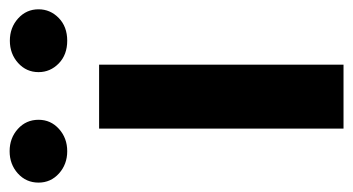

<svg xmlns="http://www.w3.org/2000/svg" viewBox="-250 -568 762 415"><g transform="rotate(-90 131.5 -361.0)"><path d="M198.7 0H60.5V-528.3H198.7ZM-56.2 -659.2Q-56.2 -686 -36.4 -703.9Q-16.6 -721.7 11.7 -721.7Q40 -721.7 59.8 -703.9Q79.6 -686 79.6 -659.2Q79.6 -632.8 59.8 -615Q40 -597.2 11.7 -597.2Q-16.6 -597.2 -36.4 -615Q-56.2 -632.8 -56.2 -659.2ZM182.6 -659.2Q182.6 -685.5 202.4 -703.4Q222.2 -721.2 250.5 -721.2Q278.8 -721.2 298.6 -703.4Q318.4 -685.5 318.4 -659.2Q318.4 -633.8 299.6 -615.5Q280.8 -597.2 250.5 -597.2Q220.2 -597.2 201.4 -615.5Q182.6 -633.8 182.6 -659.2Z"/></g></svg>

Font: Roboto Condensed
Style: Bold
Weight: 700
Designer: Google
Version: Version 2.134; 2016